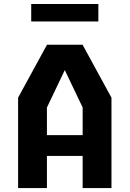

<svg xmlns="http://www.w3.org/2000/svg" viewBox="-20 -958 660 978"><path d="M72.2 -460.5 219.3 -730H400.7L547.8 -460.5V0H401V-410.7L291.2 -640.4H328.8L219 -410.3V0H72.2ZM165.1 -269.8H466.6V-163.7H165.1ZM139 -937.6H481V-848.8H139Z"/></svg>

Font: Monaspace Krypton Var ExLight
Style: Regular
Weight: 200
Designer: Riley Cran and the Lettermatic Team
Version: Version 1.200 (Monaspace Krypton Var)